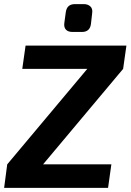

<svg xmlns="http://www.w3.org/2000/svg" viewBox="-22 -911 633 931"><path d="M402 -578 575 -577 186 -113 13 -114ZM518 -114 502 0H-2L13 -114ZM591 -690 575 -577H86L102 -690ZM385 -891Q404 -891 416 -880Q428 -869 425 -848L419 -795Q414 -756 375 -756H330Q308 -756 297.5 -767.5Q287 -779 290 -800L297 -852Q300 -872 311 -881.5Q322 -891 341 -891Z"/></svg>

Font: Exo 2
Style: Bold Italic
Weight: 700
Italic angle: -8°
Designer: Natanael Gama
Foundry: Natanael Gama
Version: Version 2.010